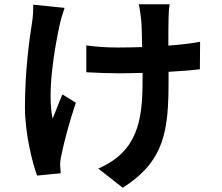

<svg xmlns="http://www.w3.org/2000/svg" viewBox="-20 -812 1040 901"><path d="M919 -616C878 -608 826 -602 770 -598C770 -654 770 -702 771 -725C772 -748 772 -769 776 -792H631C636 -775 639 -745 642 -724C645 -697 646 -647 647 -591C608 -590 571 -589 535 -589C482 -589 434 -592 385 -599V-473C434 -470 495 -468 538 -468C574 -468 612 -469 649 -470V-434C649 -247 626 -101 441 -21L556 69C753 -56 771 -199 771 -434V-475C827 -478 878 -482 918 -487ZM136 -790C136 -765 135 -732 130 -704C117 -625 97 -471 97 -309C97 -187 132 -47 154 12L265 1C264 -14 263 -29 262 -40C262 -51 265 -73 269 -88C280 -144 307 -245 336 -330L273 -369C257 -333 240 -286 227 -255C200 -377 236 -586 260 -695C264 -716 275 -751 283 -775Z"/></svg>

Font: Spoqa Han Sans Neo Bold
Style: Bold
Weight: 700
Designer: [Spoqa Han Sans Neo] Dong-huui Kim  Younghwa Kang  Yujin Lee  [Noto Sans] Ryoko NISHIZUKA  (kana & ideographs); Paul D. 
Foundry: Spoqa (http://www.spoqa-han-sans.com)
Version: Version 1.000